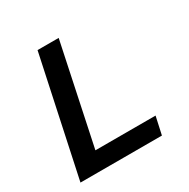

<svg xmlns="http://www.w3.org/2000/svg" viewBox="-158 -841 967 984"><g transform="rotate(-30 325.0 -349.0)"><path d="M42 0 191 -698H316L191 -105H547L524 0Z"/></g></svg>

Font: Azeret Mono Thin Medium
Style: Italic
Weight: 500
Italic angle: -12°
Version: Version 1.002